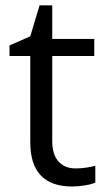

<svg xmlns="http://www.w3.org/2000/svg" viewBox="-20 -679 393 709"><path d="M258.8 -57.1Q280.3 -57.1 300.3 -60.3Q320.3 -63.5 332 -66.9V-4.9Q318.8 1.5 293.2 5.6Q267.6 9.8 247.1 9.8Q91.8 9.8 91.8 -153.8V-472.2H15.1V-511.2L91.8 -544.9L126 -659.2H172.9V-535.2H328.1V-472.2H172.9V-157.2Q172.9 -108.9 195.8 -83Q218.8 -57.1 258.8 -57.1Z"/></svg>

Font: f01206874
Style: Regular
Weight: 400
Foundry: Ascender Corporation
Version: Version 1.10